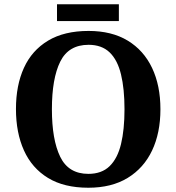

<svg xmlns="http://www.w3.org/2000/svg" viewBox="-20 -870 827 900"><path d="M394.2 10Q280.1 10 204.9 -36Q129.6 -82 92.2 -165Q54.8 -248 54.8 -359Q54.8 -470 92.2 -552Q129.6 -634 205.4 -679.5Q281.2 -725 395.2 -725Q503.7 -725 578.8 -679.5Q653.8 -634 692.9 -551.5Q732 -469 732 -358Q732 -247 692.9 -164.5Q653.8 -82 578.4 -36Q503 10 394.2 10ZM394.2 -55Q456.8 -55 493.9 -91.2Q531 -127.4 547.3 -194.9Q563.6 -262.5 563.6 -358Q563.6 -453.5 547.2 -521.2Q530.9 -588.9 493.9 -624.4Q456.8 -660 395.2 -660Q301.3 -660 262.3 -580.9Q223.3 -501.8 223.3 -358Q223.3 -215.2 262.2 -135.1Q301.2 -55 394.2 -55ZM247.2 -771.1V-849.9H537.2V-771.1Z"/></svg>

Font: Noto Serif Malayalam
Style: Regular
Weight: 400
Designer: Indian type Foundry, Jelle Bosma, Monotype Design Team
Foundry: Monotype Imaging Inc.
Version: Version 2.103